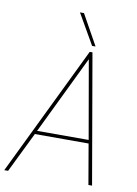

<svg xmlns="http://www.w3.org/2000/svg" viewBox="-124 -974 740 1038"><g transform="rotate(10 246.0 -455.5)"><path d="M-26 0 318 -710H333L456 0H436L398 -221H103L-5 0ZM112 -240H395L320 -670ZM325 -744 229 -911H251L344 -744Z"/></g></svg>

Font: Georama Thin
Style: Italic
Weight: 100
Italic angle: -9°
Designer: Jean-Baptiste Levee
Foundry: Production Type
Version: Version 1.000